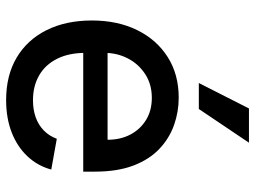

<svg xmlns="http://www.w3.org/2000/svg" viewBox="-123 -699 833 627"><g transform="rotate(90 293.5 -385.5)"><path d="M306.5 11Q225.9 11 167.8 -23.6Q109.7 -58.2 78.3 -121.3Q46.9 -184.3 46.9 -269.2Q46.9 -353 78.3 -416.9Q109.7 -480.8 166.4 -516.7Q223 -552.6 299 -552.6Q345.2 -552.6 388.5 -537.3Q431.8 -522 466.3 -489.3Q500.7 -456.7 520.6 -404.7Q540.5 -352.6 540.5 -278.4V-240.8H106.9V-320.3H436.4Q436.4 -362.2 419.4 -394.7Q402.3 -427.2 371.6 -446Q340.9 -464.8 299.7 -464.8Q255 -464.8 221.8 -443Q188.6 -421.2 170.6 -386.2Q152.7 -351.2 152.7 -310.4V-248.2Q152.7 -193.5 172.1 -155.2Q191.4 -116.8 226.2 -96.8Q261 -76.7 307.5 -76.7Q337.7 -76.7 362.6 -85.4Q387.4 -94.1 405.5 -111.5Q423.7 -128.9 433.2 -154.5L533.7 -136.4Q521.7 -92 490.6 -58.8Q459.5 -25.6 412.8 -7.3Q366.1 11 306.5 11ZM251.1 -618.3 334.2 -782H446L335.9 -618.3Z"/></g></svg>

Font: InterMG Medium
Style: Regular
Weight: 500
Designer: Rasmus Andersson
Foundry: rsms
Version: Version 3.019;December 26, 2023;FontCreator 15.0.0.2955 64-b